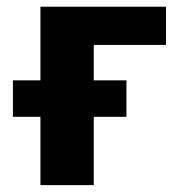

<svg xmlns="http://www.w3.org/2000/svg" viewBox="-20 -538 514 558"><path d="M252.5 -407.5V-304.5H347.5V-198.5H252.5V0H97.5V-198.5H17.5V-304.5H97.5V-518.5H462.5V-407.5Z"/></svg>

Font: Lato ExtraBold
Style: Regular
Weight: 800
Designer: Lukasz Dziedzic with Adam Twardoch and Botio Nikoltchev
Foundry: tyPoland Lukasz Dziedzic
Version: Version 2.015; 2015-08-06; http://www.latofonts.com/